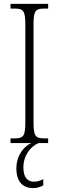

<svg xmlns="http://www.w3.org/2000/svg" viewBox="-20 -734 302 985"><path d="M34 0H141C106 14 64 61 64 130C64 201 100 231 150 231C170 231 185 226 202 217V185C183 195 170 198 153 198C121 198 100 176 100 124C100 61 140 15 178 0H227V-24H208C161 -24 152 -36 152 -109V-605C152 -679 161 -690 208 -690H227V-714H34V-690H54C100 -690 110 -679 110 -605V-108C110 -35 100 -24 54 -24H34Z"/></svg>

Font: Noto Serif Armenian ExtraCondensed ExtraLight
Style: Regular
Weight: 200
Width: 2
Designer: Monotype Design Team
Foundry: Monotype Imaging Inc.
Version: Version 2.008